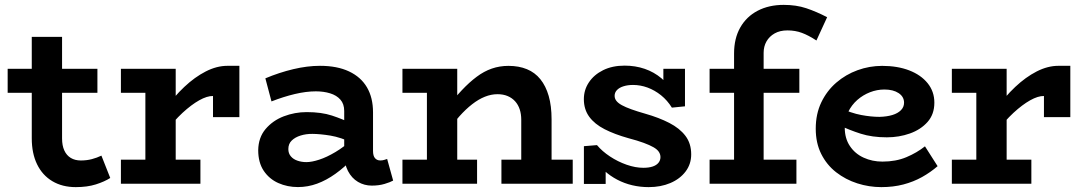

<svg xmlns="http://www.w3.org/2000/svg" viewBox="-20 -753 4452 787"><path d="M290.6 14Q235.4 14 194.6 -10.3Q153.8 -34.6 132 -79.5Q110.2 -124.3 110.2 -186.2V-602H234.4V-185.5Q234.4 -156.2 243.7 -136.1Q252.9 -116 270.2 -105.6Q287.5 -95.2 311.3 -95.2Q335.5 -95.2 356.4 -100.7Q377.3 -106.2 395.7 -115.1L431.9 -23.5Q408.5 -8.5 373.1 2.8Q337.7 14 290.6 14ZM11.4 -372.5V-471H379.3V-372.5Z M656.5 -209.2V-304.8Q692.7 -356.5 735.4 -396.7Q778.1 -437 823.3 -460.1Q868.6 -483.2 911.9 -483.2H961.2V-273H853.1V-359.5Q828.9 -360 796.6 -341.9Q764.3 -323.8 728.2 -290.5Q692.2 -257.2 656.5 -209.2ZM475.6 0V-98.5H801.5V0ZM575.9 -30.7V-471H700.2V-30.7ZM475.6 -372.5V-471H692.5V-372.5Z M1504 7.8Q1473.1 7.8 1447.4 -7.4Q1421.7 -22.6 1406.3 -52.1Q1390.9 -81.6 1390.9 -123.8V-298Q1390.9 -327 1375.2 -344.7Q1359.6 -362.4 1333 -370.5Q1306.5 -378.6 1274.7 -378.6Q1235.1 -378.6 1188.5 -367.6Q1141.9 -356.5 1092.8 -337.3L1067.7 -431.9Q1124.5 -455.8 1182.1 -469.5Q1239.7 -483.2 1291.5 -483.2Q1362.1 -483.2 1410.8 -460.2Q1459.5 -437.2 1484.2 -394.9Q1509 -352.5 1509 -292.7V-134.6Q1509 -113.7 1517.3 -104.5Q1525.6 -95.3 1538.7 -95.3Q1547.4 -95.3 1554.7 -97.5Q1562 -99.7 1566.9 -101.4L1591.5 -12.8Q1579.7 -6.1 1556.6 0.8Q1533.5 7.8 1504 7.8ZM1201.2 13.8Q1157.8 13.8 1120.6 -2.8Q1083.4 -19.5 1060.9 -53.1Q1038.4 -86.8 1038.4 -137.4Q1039.2 -189.3 1068.5 -224Q1097.9 -258.8 1143.1 -276.2Q1188.4 -293.5 1237 -293.5Q1297.6 -293.5 1340.7 -279.3Q1383.9 -265.1 1428.8 -243.5V-165.8Q1376.1 -190.4 1334.2 -197.2Q1292.3 -204 1260.7 -204.2Q1234.8 -204.5 1212.3 -197.5Q1189.7 -190.5 1175.8 -177Q1161.9 -163.6 1161.9 -142Q1161.9 -124.1 1172.2 -112.1Q1182.5 -100 1199.6 -94.3Q1216.6 -88.5 1235.7 -88.5Q1257.6 -88.5 1288.3 -98.5Q1319.1 -108.4 1355.1 -129.9Q1391.2 -151.3 1428.8 -185.7L1426.5 -103.3Q1392 -67.1 1355 -40.7Q1318.1 -14.2 1279.9 -0.2Q1241.8 13.8 1201.2 13.8Z M2116.6 0V-262.4Q2116.6 -285.6 2110.3 -304.7Q2103.9 -323.9 2091.4 -337.8Q2078.8 -351.7 2060.7 -359.3Q2042.6 -366.9 2019 -366.9Q1993.4 -366.9 1967.5 -356.5Q1941.6 -346.2 1915.4 -325.8Q1889.1 -305.4 1862.9 -276.1Q1836.6 -246.8 1809.3 -208.9V-307.6Q1842.5 -350.7 1873.1 -383.3Q1903.8 -415.9 1933.9 -438.3Q1963.9 -460.8 1996 -471.9Q2028.1 -483 2064.3 -483Q2106.8 -483 2139.8 -469.4Q2172.7 -455.9 2195 -428.2Q2217.3 -400.6 2229.1 -359.7Q2240.9 -318.7 2240.9 -263.8V0ZM1629.6 0V-98.5H1935.5V0ZM1729.9 0V-471H1854.2V0ZM1629.6 -372.5V-471H1825.8V-372.5ZM2035.3 0V-98.5H2327.6V0Z M2638.8 14Q2604.3 14 2571.8 6.4Q2539.4 -1.2 2510.3 -16.4Q2481.3 -31.5 2456.9 -53.6Q2432.5 -75.8 2414.5 -105L2462.6 -106.3V1H2373.4V-153.8L2427 -158.2Q2447.9 -133.1 2480.2 -111.7Q2512.4 -90.4 2548.5 -77.8Q2584.7 -65.2 2617 -65.2Q2639.3 -65.2 2654.8 -70.3Q2670.4 -75.4 2678.8 -85.5Q2687.2 -95.6 2687.2 -109.1Q2687.2 -120.7 2680.4 -130.8Q2673.7 -140.8 2658.6 -149.5Q2643.5 -158.2 2618.3 -167.5Q2593.2 -176.8 2555.8 -186.6Q2499.1 -202.5 2458.2 -223.4Q2417.3 -244.3 2395.3 -274.4Q2373.2 -304.6 2373.2 -346.6Q2373.2 -384.5 2394 -415.6Q2414.7 -446.7 2452.1 -465.3Q2489.6 -484 2540.4 -484Q2584.1 -484 2622.5 -470.9Q2660.8 -457.8 2691.7 -431.8Q2722.6 -405.8 2743.8 -366.7L2699.1 -364.9V-471H2787.7V-317.2L2734 -311.8Q2715.5 -341.6 2689.6 -362.5Q2663.6 -383.3 2634.2 -394.1Q2604.8 -404.8 2574.7 -404.8Q2552.8 -404.8 2535.6 -399.3Q2518.4 -393.9 2508.8 -383.8Q2499.3 -373.7 2499.3 -360.2Q2499.3 -348.8 2506.6 -339.5Q2513.8 -330.2 2529.1 -321.8Q2544.4 -313.4 2568.4 -304.8Q2592.3 -296.2 2625.3 -286.8Q2681.1 -270.9 2723.5 -249.1Q2765.9 -227.3 2789.6 -196.1Q2813.2 -165 2813.2 -120.3Q2813.2 -80.3 2790.2 -50Q2767.2 -19.6 2727.9 -2.8Q2688.5 14 2638.8 14Z M2988.9 -50.6V-533.7Q2988.9 -595.6 3014.3 -640.3Q3039.7 -685 3085.7 -709Q3131.7 -733 3192.3 -733Q3243.7 -733 3284.8 -719.3Q3325.9 -705.6 3370.4 -682.5L3326.5 -587Q3293.9 -608.3 3266.9 -618.3Q3239.8 -628.4 3207.6 -628.4Q3176.9 -628.4 3155.1 -616Q3133.4 -603.7 3121.7 -583.1Q3110.1 -562.5 3110.1 -536.7V-50.6ZM2888.6 0V-98.5H3244.5V0ZM2888.6 -372.5V-471H3256.5V-372.5Z M3592.5 14Q3542.2 14 3494.1 -1.4Q3446 -16.8 3407.2 -47Q3368.5 -77.3 3346.1 -122.1Q3323.7 -166.8 3323.7 -225.4Q3323.7 -286 3346.5 -333.5Q3369.2 -380.9 3407.9 -414.3Q3446.6 -447.7 3495.2 -465.3Q3543.8 -483 3596 -483Q3658.7 -483 3706.8 -464.5Q3754.8 -446 3782.3 -412Q3809.9 -377.9 3809.9 -332.1Q3809.9 -284.5 3782 -253.1Q3754.1 -221.7 3709.7 -205.9Q3665.3 -190.1 3615.2 -190.1Q3554.5 -190.1 3507.9 -205Q3461.3 -219.9 3415.9 -241.5L3415.6 -313.4Q3469.5 -289.1 3510.1 -281.6Q3550.6 -274 3585.3 -274Q3615.4 -274.8 3637.8 -281.6Q3660.1 -288.4 3672.9 -301.3Q3685.7 -314.2 3685.7 -332.1Q3685.7 -356.5 3663.5 -371.3Q3641.3 -386.1 3605.2 -386.1Q3574.9 -386.1 3546.1 -374.9Q3517.3 -363.7 3493.9 -343.2Q3470.6 -322.6 3456.6 -294Q3442.6 -265.5 3442.6 -230Q3442.6 -185.6 3463.8 -154.2Q3484.9 -122.7 3520.2 -106.7Q3555.4 -90.6 3597.1 -90.6Q3652.1 -90.6 3695.1 -108.7Q3738.2 -126.8 3771.4 -153.2L3823.2 -71.9Q3794.3 -46.8 3759.4 -27.3Q3724.5 -7.8 3683 3.1Q3641.4 14 3592.5 14Z M4062.5 -209.2V-304.8Q4098.7 -356.5 4141.4 -396.7Q4184.1 -437 4229.3 -460.1Q4274.6 -483.2 4317.9 -483.2H4367.2V-273H4259.1V-359.5Q4234.9 -360 4202.6 -341.9Q4170.3 -323.8 4134.2 -290.5Q4098.2 -257.2 4062.5 -209.2ZM3881.6 0V-98.5H4207.5V0ZM3981.9 -30.7V-471H4106.2V-30.7ZM3881.6 -372.5V-471H4098.5V-372.5Z"/></svg>

Font: BioRhyme ExtraBold
Style: Regular
Weight: 800
Designer: Aoife Mooney
Foundry: Aoife Mooney Type
Version: Version 1.600;gftools[0.9.33]